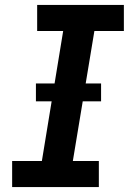

<svg xmlns="http://www.w3.org/2000/svg" viewBox="-20 -755 540 775"><path d="M29 0V-105H149L235 -630H130V-735H480V-630H361L274 -105H379V0ZM388 -346H125V-418H388Z"/></svg>

Font: Iosevka Curly XBdObl
Style: Regular
Weight: 800
Italic angle: -9°
Monospace: yes
Designer: Belleve Invis
Foundry: Belleve Invis
Version: Version 11.1.0; ttfautohint (v1.8.3)